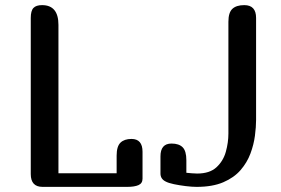

<svg xmlns="http://www.w3.org/2000/svg" viewBox="-20 -729 1095 749"><path d="M493 -187Q536 -187 536 -137V-32Q536 -14 520.5 -7Q505 0 476 0H146Q100 0 100 -50V-659Q100 -687 110.5 -698Q121 -709 144 -709Q208 -709 208 -632V-53H435V-122Q435 -158 450 -172.5Q465 -187 493 -187ZM933 -709Q979 -709 979 -659V-261Q979 -234 974.5 -199.5Q970 -165 957 -130Q944 -95 918.5 -65.5Q893 -36 851 -18Q809 0 747 0Q729 0 704.5 -3Q680 -6 658.5 -10.5Q637 -15 626 -21Q606 -31 606 -52V-119Q606 -169 649 -169Q678 -169 692.5 -154.5Q707 -140 707 -104V-55Q716 -54 728.5 -53Q741 -52 749 -52Q798 -52 824.5 -76.5Q851 -101 861 -137Q871 -173 871 -208V-644Q871 -680 886.5 -694.5Q902 -709 933 -709Z"/></svg>

Font: Marmelad
Style: Regular
Weight: 400
Designer: Manvel Shmavonyan
Foundry: Cyreal
Version: Version 1.110; ttfautohint (v1.8.4.7-5d5b)